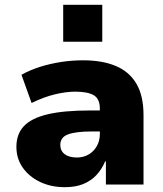

<svg xmlns="http://www.w3.org/2000/svg" viewBox="-20 -765 677 796"><path d="M249 11Q191 11 145.5 -11Q100 -33 74 -70.5Q48 -108 48 -156Q48 -209 79 -242Q110 -275 177 -291Q244 -307 352 -307H416V-220H361Q328 -220 303.5 -217Q279 -214 262.5 -208Q246 -202 238 -191Q230 -180 230 -164Q230 -140 248 -126Q266 -112 299 -112Q325 -112 346.5 -124Q368 -136 381 -158.5Q394 -181 394 -210V-314Q394 -355 369 -370Q344 -385 292 -385Q254 -385 208 -374Q162 -363 111 -338L69 -455Q105 -475 146.5 -488Q188 -501 233 -508Q278 -515 324 -515Q404 -515 460 -491.5Q516 -468 545.5 -418Q575 -368 575 -287V0H419V-96H416Q402 -63 379.5 -39Q357 -15 325 -2Q293 11 249 11ZM242 -592V-745H404V-592Z"/></svg>

Font: Nunito Sans 8pt Black
Style: Regular
Weight: 900
Version: Version 3.101;gftools[0.9.27]